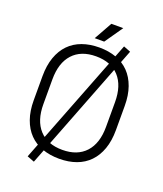

<svg xmlns="http://www.w3.org/2000/svg" viewBox="-170 -987 1005 1181"><g transform="rotate(20 333.0 -396.0)"><path d="M333 14Q272 14 222 -4Q172 -22 137 -58Q102 -94 83 -147.5Q64 -201 64 -271V-429Q64 -499 83 -552.5Q102 -606 137 -642Q172 -678 222 -696Q272 -714 333 -714Q395 -714 444.5 -696Q494 -678 529 -642Q564 -606 583 -552.5Q602 -499 602 -429V-271Q602 -201 583 -147.5Q564 -94 529 -58Q494 -22 444.5 -4Q395 14 333 14ZM333 -44Q431 -44 484.5 -102.5Q538 -161 538 -269V-431Q538 -539 484.5 -597.5Q431 -656 333 -656Q235 -656 181.5 -597.5Q128 -539 128 -431V-269Q128 -161 181.5 -102.5Q235 -44 333 -44ZM194 84 147 66 473 -772 519 -754ZM286 -758 352 -876H430L348 -758Z"/></g></svg>

Font: Space Grotesk Light
Style: Regular
Weight: 300
Designer: Florian Karsten
Foundry: Florian Karsten
Version: Version 2.000